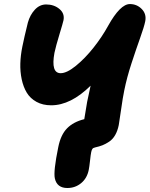

<svg xmlns="http://www.w3.org/2000/svg" viewBox="-20 -734 742 952"><path d="M314 198.2Q262.7 198.2 252 150.9Q244.1 116.2 269 -4.9Q281.2 -65.9 312.7 -97.9Q344.2 -129.9 397.9 -143.1Q400.9 -163.6 412.1 -229Q415.5 -245.6 421.4 -272.5Q427.2 -299.3 429.2 -309.1Q330.6 -211.9 233.9 -211.9Q191.9 -211.9 160.9 -229Q129.9 -246.1 112.8 -274.4Q95.7 -302.7 87.6 -340.8Q79.6 -378.9 80.8 -419.4Q82 -460 90.8 -502.9Q99.6 -546.9 118.2 -622.1Q128.9 -660.2 152.8 -686Q176.8 -711.9 209 -711.9Q247.6 -711.9 274.4 -689.7Q301.3 -667.5 294.9 -633.8Q291.5 -618.2 274.4 -562.3Q257.3 -506.3 250 -472.2Q231.4 -371.1 280.8 -371.1Q311.5 -371.1 356.7 -408Q401.9 -444.8 443.8 -497.8Q485.8 -550.8 516.1 -606Q576.2 -713.9 624 -713.9Q658.7 -713.9 682.9 -689.2Q707 -664.6 700.2 -628.9Q694.8 -601.6 674.8 -545.7Q654.8 -489.7 631.8 -419.4Q608.9 -349.1 596.2 -286.1Q588.9 -251.5 580.6 -191.9Q572.3 -132.3 568.8 -113.8Q563 -85 551 -64.2Q539.1 -43.5 521.5 -31.7Q503.9 -20 488.5 -13.9Q473.1 -7.8 451.2 -2.9Q441.4 -1 437.7 4.9Q434.1 10.7 432.1 21Q429.7 32.2 426.3 63.5Q422.9 94.7 419.9 108.9Q411.6 149.9 382.3 174.1Q353 198.2 314 198.2Z"/></svg>

Font: Shantell Sans Normal
Style: Italic
Weight: 800
Italic angle: -11.31°
Designer: Stephen Nixon, Anya Danilova, Shantell Martin
Foundry: Arrow Type
Version: Version 1.006;[559af2be0]